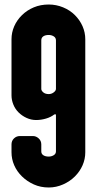

<svg xmlns="http://www.w3.org/2000/svg" viewBox="-20 -820 429 851"><path d="M228 -641Q228 -653 218 -659Q208 -665 196 -665Q181 -665 172 -659Q163 -653 163 -641V-426Q163 -418 172 -410.5Q181 -403 196 -403Q208 -403 218 -410.5Q228 -418 228 -426ZM358 -145Q358 -115 346 -87.5Q334 -60 312 -38Q290 -16 259.5 -2.5Q229 11 196 11Q160 11 130 -2.5Q100 -16 77.5 -38Q55 -60 43 -87.5Q31 -115 31 -145V-180Q31 -196 42 -206.5Q53 -217 68 -217H126Q140 -217 151.5 -206.5Q163 -196 163 -180V-149Q163 -138 172 -132Q181 -126 196 -126Q208 -126 218 -132Q228 -138 228 -149V-313H221Q206 -301 184 -294.5Q162 -288 140 -288Q118 -288 97.5 -297.5Q77 -307 62 -322Q47 -337 39 -357Q31 -377 31 -397V-646Q31 -676 43 -703.5Q55 -731 77.5 -753Q100 -775 130 -787.5Q160 -800 196 -800Q229 -800 259.5 -787.5Q290 -775 312 -753Q334 -731 346 -703.5Q358 -676 358 -646Z"/></svg>

Font: H.H. Samuel
Style: Regular
Weight: 900
Width: 1
Designer: deFharo
Foundry: deFharo
Version: Version 1.009